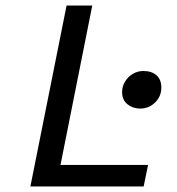

<svg xmlns="http://www.w3.org/2000/svg" viewBox="-20 -675 640 695"><path d="M90 0 221 -655H314L199 -78H516L500 0ZM487 -282Q461 -282 441.5 -297.5Q422 -313 422 -342Q422 -362 432.5 -379.5Q443 -397 460.5 -407.5Q478 -418 499 -418Q529 -418 546.5 -402.5Q564 -387 564 -358Q564 -326 541.5 -304Q519 -282 487 -282Z"/></svg>

Font: Source Code Pro ExtraLight Medium
Style: Italic
Weight: 500
Italic angle: -11°
Monospace: yes
Version: Version 1.016;hotconv 1.0.116;makeotfexe 2.5.65601